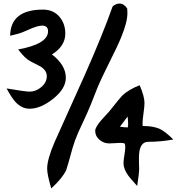

<svg xmlns="http://www.w3.org/2000/svg" viewBox="-20 -960 999 1079"><path d="M954 -176Q882 -163 813 -163Q761 -163 761 -75Q761 -65 761 -44Q762 -23 762 -12Q762 14 751 85Q713 44 701 27Q674 -10 674 -43Q674 -58 679 -88Q684 -118 684 -133Q684 -150 679.5 -153.5Q675 -157 656 -157Q646 -157 625 -155.5Q604 -154 594 -154Q563 -154 539 -174.5Q515 -195 515 -225Q515 -244 547 -282Q570 -308 594 -334Q654 -409 666 -422Q703 -457 765 -481Q792 -418 792 -381Q792 -362 786.5 -323.5Q781 -285 781 -265L782 -252Q841 -252 877 -236Q909 -221 954 -176ZM697 -305Q686 -291 654 -248Q679 -244 698 -244Q700 -257 700 -258V-265Q700 -283 697 -305ZM268 99Q245 21 245 -12Q245 -65 287 -162Q372 -351 457 -540Q556 -763 613 -924Q632 -940 651 -940Q677 -940 695 -912Q696 -890 696 -886Q696 -836 662 -753Q642 -703 591 -602Q543 -506 528 -468Q487 -360 457.5 -297.5Q428 -235 419 -214Q399 -168 388 -129Q357 -16 352 -4Q331 41 268 99ZM17 -463Q122 -445 147 -445Q182 -445 212.5 -471Q243 -497 243 -532Q243 -563 210 -585Q180 -600 150 -616Q120 -632 82 -682Q250 -713 250 -784Q250 -816 217 -816Q197 -816 161 -802Q134 -790 108.5 -779.5Q83 -769 37 -759Q39 -906 222 -906Q279 -906 313 -867Q347 -828 347 -771Q347 -701 272 -654Q350 -594 350 -523Q350 -462 279.5 -405.5Q209 -349 146 -349Q102 -349 67 -387Q45 -411 17 -463Z"/></svg>

Font: Wortlaut AH
Style: SemiBold
Weight: 600
Designer: Andreas Höfeld
Foundry: Fontgrube AH
Version: Version 2.59